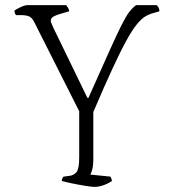

<svg xmlns="http://www.w3.org/2000/svg" viewBox="-20 -729 659 749"><path d="M348 0Q338 0 313 -4Q288 -8 261.5 -13.5Q235 -19 221 -23Q221 -33 228 -40L251 -43Q268 -45 278.5 -57.5Q289 -70 289 -116V-295L114 -642Q106 -659 94.5 -664.5Q83 -670 63 -670H43Q38 -674 36 -687Q41 -692 59 -700.5Q77 -709 87 -709H238Q240 -706 244.5 -700Q249 -694 250 -685L216 -675Q201 -671 189.5 -665Q178 -659 178 -647Q178 -644 181.5 -636Q185 -628 189 -619L321 -347H325Q374 -457 404 -524Q434 -591 452.5 -628Q471 -665 484 -682Q497 -699 511 -709H591Q594 -707 598 -700.5Q602 -694 602 -685L578 -678Q562 -674 547 -665Q532 -656 514.5 -635Q497 -614 474 -572.5Q451 -531 419.5 -463Q388 -395 344 -292V-104Q344 -84 340 -68.5Q336 -53 332 -48L411 -40Q412 -39 414 -33.5Q416 -28 417 -23Q381 0 348 0Z"/></svg>

Font: Texturina 72pt Thin
Style: Regular
Weight: 100
Designer: Guillermo Torres Carreño
Foundry: Omnibus-Type
Version: Version 1.002; ttfautohint (v1.8.3)